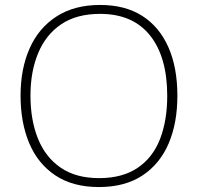

<svg xmlns="http://www.w3.org/2000/svg" viewBox="-20 -745 799 775"><path d="M696 -358Q696 -249 661 -166.5Q626 -84 555.5 -37Q485 10 379 10Q274 10 203.5 -37Q133 -84 98 -167Q63 -250 63 -359Q63 -467 99.5 -549.5Q136 -632 208 -678.5Q280 -725 384 -725Q485 -725 554 -681Q623 -637 659.5 -555Q696 -473 696 -358ZM103 -359Q103 -261 133 -186Q163 -111 224.5 -68.5Q286 -26 380 -26Q474 -26 535.5 -67.5Q597 -109 626 -184Q655 -259 655 -358Q655 -515 585.5 -602Q516 -689 384 -689Q289 -689 227 -647Q165 -605 134 -530.5Q103 -456 103 -359Z"/></svg>

Font: Noto Sans Cham ExtraLight
Style: Regular
Weight: 250
Version: Version 2.002